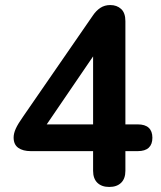

<svg xmlns="http://www.w3.org/2000/svg" viewBox="-20 -733 640 761"><path d="M413 8Q383 8 366 -8.5Q349 -25 349 -56V-134H102Q71 -134 52.5 -147Q34 -160 34 -188Q34 -204 42.5 -223Q51 -242 73 -273L347 -670Q361 -691 378 -702Q395 -713 417 -713Q443 -713 460 -697.5Q477 -682 477 -649V-240H526Q555 -240 569.5 -226.5Q584 -213 584 -187Q584 -161 569.5 -147.5Q555 -134 526 -134H477V-56Q477 -25 460 -8.5Q443 8 413 8ZM349 -240V-552H378L142 -206V-240Z"/></svg>

Font: Nunito ExtraLight
Style: Regular
Weight: 200
Designer: Vernon Adams
Foundry: Vernon Adams
Version: Version 3.602